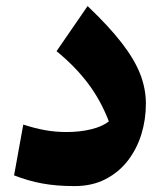

<svg xmlns="http://www.w3.org/2000/svg" viewBox="-20 -611 546 640"><path d="M466.3 -265.1Q466.3 -212.4 451.2 -163.3Q436 -114.3 406 -75.4Q376 -36.6 331.5 -13.7Q287.1 9.3 228.5 9.3Q168.5 9.3 121.6 0.7Q74.7 -7.8 26.9 -26.4L57.6 -195.8Q94.7 -183.6 129.6 -177.2Q164.6 -170.9 201.7 -170.9Q246.6 -170.9 284.4 -180.2Q322.3 -189.5 342.8 -206.5Q315.4 -277.8 272.2 -334.5Q229 -391.1 168.5 -440.4L272 -590.8Q342.8 -523.4 385.5 -468.3Q428.2 -413.1 447.3 -364.3Q466.3 -315.4 466.3 -265.1Z"/></svg>

Font: Pinar DS4-Bold
Style: Regular
Weight: 700
Designer: Amin Abedi
Version: Version 2.000